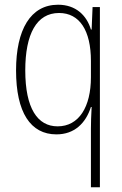

<svg xmlns="http://www.w3.org/2000/svg" viewBox="-20 -559 518 813"><path d="M365 -14V234H403V-529H372L368 -434H365C347 -494 301 -539 226 -539C109 -539 48 -433 48 -261C48 -83 109 10 219 10C295 10 343 -37 365 -106H368C366 -74 365 -35 365 -14ZM224 -24C139 -24 87 -100 87 -261C87 -415 135 -504 230 -504C317 -504 365 -430 365 -301V-232C365 -106 314 -24 224 -24Z"/></svg>

Font: Noto Sans Hebrew Condensed ExtraLight
Style: Regular
Weight: 200
Width: 3
Designer: Monotype Design Team
Foundry: Monotype Imaging Inc.
Version: Version 2.004